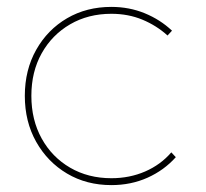

<svg xmlns="http://www.w3.org/2000/svg" viewBox="-20 -537 597 557"><path d="M466 -434Q434 -463 393 -480Q352 -497 303 -497Q236 -497 183.5 -466.5Q131 -436 101 -382.5Q71 -329 71 -259Q71 -189 101 -135Q131 -81 183.5 -50.5Q236 -20 303 -20Q356 -20 401 -39.5Q446 -59 477 -95L490 -81Q456 -43 408 -21.5Q360 0 303 0Q231 0 174.5 -33.5Q118 -67 85 -125.5Q52 -184 52 -259Q52 -334 85 -392.5Q118 -451 174.5 -484Q231 -517 303 -517Q355 -517 400 -498.5Q445 -480 479 -448Z"/></svg>

Font: Alexandria Thin
Style: Regular
Weight: 250
Designer: Mohamed Gaber
Foundry: Kief Type Foundry
Version: Version 5.100